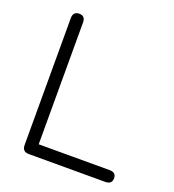

<svg xmlns="http://www.w3.org/2000/svg" viewBox="-128 -800 818 901"><g transform="rotate(20 280.5 -350.0)"><path d="M117 0Q84 0 84 -33V-667Q84 -700 115 -700Q145 -700 145 -667V-59H499Q532 -59 532 -30Q532 0 499 0Z"/></g></svg>

Font: Shin Retro Maru Gothic Regular
Style: Regular
Weight: 400
Designer: Iose
Foundry: Typographish
Version: Version 1.002